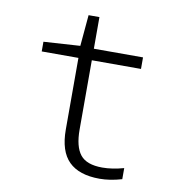

<svg xmlns="http://www.w3.org/2000/svg" viewBox="-78 -739 755 819"><g transform="rotate(10 300.0 -329.5)"><path d="M229 -172V-482H70V-524L228 -534L240 -669H287V-532H500V-482H287V-182Q287 -108 314.5 -73.5Q342 -39 410 -39Q453 -39 503 -53V-5Q452 10 407 10Q318 10 273.5 -34Q229 -78 229 -172Z"/></g></svg>

Font: Noto Sans Mono UI Light
Style: Regular
Weight: 300
Monospace: yes
Designer: Monotype Design team
Foundry: Monotype Imaging Inc.
Version: Version 1.000